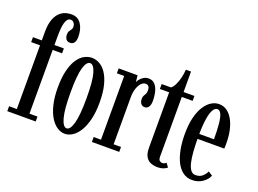

<svg xmlns="http://www.w3.org/2000/svg" viewBox="-111 -1015 1723 1284"><g transform="rotate(20 750.0 -373.0)"><path d="M21.5 0V-35H76.5V-488.5H13.5V-523.5H76.5V-587.5Q76.5 -639.5 91 -677.2Q105.5 -715 134.2 -735.2Q163 -755.5 205 -755.5Q250 -755.5 274 -720Q298 -684.5 298 -628.5Q298 -602 288 -587.5Q278 -573 258.5 -573Q238 -573 229.2 -586.5Q220.5 -600 220.5 -618.5Q220.5 -634.5 226.5 -643.8Q232.5 -653 238.2 -660.5Q244 -668 244 -679Q244 -696.5 234.8 -708.2Q225.5 -720 212 -720Q198.5 -720 189.8 -710Q181 -700 175.8 -682Q170.5 -664 168.5 -639.2Q166.5 -614.5 166.5 -585V-523.5H233.5V-488.5H166.5V-35H223.5V0Z M433 11Q404.5 11 377.8 -6.8Q351 -24.5 330 -59.2Q309 -94 296.8 -145.2Q284.5 -196.5 284.5 -263.5Q284.5 -337 297.5 -387.8Q310.5 -438.5 331.8 -469.8Q353 -501 379.5 -515Q406 -529 433 -529Q459.5 -529 486 -515Q512.5 -501 534 -469.8Q555.5 -438.5 568.8 -387.8Q582 -337 582 -263.5Q582 -196.5 569.5 -145.2Q557 -94 536 -59.2Q515 -24.5 488.2 -6.8Q461.5 11 433 11ZM433 -27.5Q458.5 -27.5 474.2 -84Q490 -140.5 490 -263.5Q490 -385.5 474.2 -438.5Q458.5 -491.5 433 -491.5Q407.5 -491.5 391.8 -438.5Q376 -385.5 376 -263.5Q376 -140.5 391.8 -84Q407.5 -27.5 433 -27.5Z M623.5 0V-35H675.5V-488.5H623.5V-523.5H758L763 -476Q764.5 -482.5 774 -495.2Q783.5 -508 799.5 -518.5Q815.5 -529 837 -529Q863.5 -529 880.2 -511.2Q897 -493.5 905 -463.5Q913 -433.5 913 -396.5Q913 -368.5 902.8 -353.8Q892.5 -339 874.5 -339Q858 -339 848 -351.2Q838 -363.5 838 -386Q838 -400 843 -408.5Q848 -417 853 -425.8Q858 -434.5 858 -449.5Q858 -470.5 850.5 -479.8Q843 -489 829 -489Q812 -489 797.5 -473.5Q783 -458 774.2 -431Q765.5 -404 765.5 -370V-35H818V0Z M1093 9Q1068.5 9 1046 0.8Q1023.5 -7.5 1009.5 -30Q995.5 -52.5 995.5 -95.5V-488.5H929.5V-523.5H995.5Q1010 -533.5 1021.2 -556.8Q1032.5 -580 1039.8 -609.5Q1047 -639 1049 -669H1085.5V-523.5H1162.5V-488.5H1085.5V-63.5Q1085.5 -42.5 1094.5 -35.5Q1103.5 -28.5 1112 -28.5Q1122 -28.5 1129.2 -32.2Q1136.5 -36 1140 -40.5L1160.5 -13Q1149.5 -3.5 1132.5 2.8Q1115.5 9 1093 9Z M1339 10.5Q1301.5 10.5 1273.5 -10Q1245.5 -30.5 1226.8 -67.2Q1208 -104 1198.5 -154Q1189 -204 1189 -263Q1189 -331.5 1201.8 -381.8Q1214.5 -432 1236 -464.8Q1257.5 -497.5 1283.8 -513.2Q1310 -529 1337.5 -529Q1370 -529 1395 -510.8Q1420 -492.5 1437 -461Q1454 -429.5 1462.8 -388.8Q1471.5 -348 1471.5 -302.5Q1471.5 -292 1471.5 -281.8Q1471.5 -271.5 1470.5 -261H1273.5V-296H1384.5Q1384.5 -362.5 1380 -406.2Q1375.5 -450 1365.2 -471.8Q1355 -493.5 1337.5 -493.5Q1321 -493.5 1308 -471.8Q1295 -450 1287.5 -402.5Q1280 -355 1280 -278Q1280 -221 1283.2 -174.8Q1286.5 -128.5 1294.2 -95.8Q1302 -63 1315.2 -45.8Q1328.5 -28.5 1349 -28.5Q1381.5 -28.5 1400 -46.5Q1418.5 -64.5 1425.5 -82L1455.5 -63Q1445.5 -35 1413.5 -12.2Q1381.5 10.5 1339 10.5Z"/></g></svg>

Font: Imbue Thin 10pt Medium
Style: Regular
Weight: 500
Version: Version 1.102